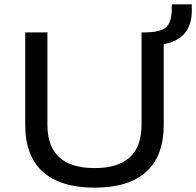

<svg xmlns="http://www.w3.org/2000/svg" viewBox="-20 -854 902 883"><path d="M415 9Q258 9 177 -64Q96 -137 96 -279V-705H198V-281Q198 -180 252.5 -130.5Q307 -81 415 -81Q523 -81 577 -130.5Q631 -180 631 -281V-705H733V-279Q733 -137 652.5 -64Q572 9 415 9ZM706 -648 651 -685V-705Q696 -706 722.5 -716Q749 -726 759.5 -750.5Q770 -775 770 -815V-834H862V-801Q862 -756 844 -722.5Q826 -689 791 -670Q756 -651 706 -648Z"/></svg>

Font: Nunito Sans 10pt SemiExpanded Medium
Style: Regular
Weight: 500
Width: 6
Designer: Vernon Adams
Foundry: Vernon Adams
Version: Version 3.101;gftools[0.9.27]